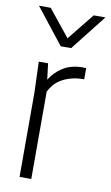

<svg xmlns="http://www.w3.org/2000/svg" viewBox="-88 -825 502 871"><g transform="rotate(10 162.5 -390.0)"><path d="M121 0H67V-390L62 -530H105L114 -456Q135 -491 172 -515Q209 -539 264 -539Q268 -539 271.5 -538.5Q275 -538 279 -538V-487Q243 -487 216 -479Q189 -471 170.5 -459Q152 -447 140 -432Q128 -417 121 -402ZM196 -616H148L19 -780H73L172 -657L271 -780H325Z"/></g></svg>

Font: Tanohe Sans Light
Style: Regular
Weight: 300
Designer: Village Type and Design LLC & Cristiano Sobral
Foundry: Cooper Hewitt Smithsonian Design Museum
Version: Version 1.00;September 29, 2021;FontCreator 13.0.0.2655 64-b